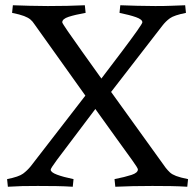

<svg xmlns="http://www.w3.org/2000/svg" viewBox="-20 -708 740 731"><path d="M366 -409Q411 -468 446 -514.5Q481 -561 501.5 -590Q522 -619 522 -623Q522 -634 498 -642.5Q474 -651 435 -659L438 -688Q470 -687 502 -686Q534 -685 571 -685Q609 -685 631.5 -686Q654 -687 685 -688L688 -659Q643 -650 627 -638.5Q611 -627 598 -610L403 -358L611 -69Q619 -59 627 -51.5Q635 -44 650.5 -38Q666 -32 696 -26L693 3Q662 1 630 0.5Q598 0 560 0Q482 0 419 3L416 -26Q456 -34 480.5 -42Q505 -50 505 -63Q505 -68 483 -98.5Q461 -129 424.5 -179.5Q388 -230 343 -293Q299 -234 260 -183Q221 -132 197 -99.5Q173 -67 173 -62Q173 -52 197 -43Q221 -34 260 -26L257 3Q226 1 194 0.5Q162 0 124 0Q87 0 64.5 0.5Q42 1 10 3L7 -26Q52 -35 68 -47Q84 -59 97 -75L305 -344L111 -616Q104 -627 95.5 -634Q87 -641 71.5 -647Q56 -653 26 -659L29 -688Q61 -687 93 -686Q125 -685 162 -685Q240 -685 303 -688L306 -659Q266 -652 241.5 -644Q217 -636 217 -623Q217 -620 237.5 -590Q258 -560 292 -512.5Q326 -465 366 -409Z"/></svg>

Font: Average
Style: Regular
Weight: 400
Designer: Eduardo Tunni
Foundry: Eduardo Rodriguez Tunni
Version: Version 1.003; ttfautohint (v1.8.4.7-5d5b)